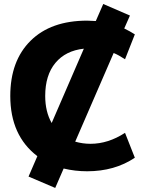

<svg xmlns="http://www.w3.org/2000/svg" viewBox="-20 -843 746 956"><path d="M31.2 -365.2Q31.2 -540 132.3 -640.1Q233.4 -740.2 414.1 -740.2Q427.7 -740.2 457 -738.3L494.1 -823.2L627 -765.6L598.6 -701.2Q627 -687.5 651.4 -671.9L602.5 -547.9Q570.3 -569.3 545.9 -579.1L354.5 -137.7Q391.6 -127 430.7 -127Q518.6 -127 602.5 -181.6L651.4 -57.6Q550.8 9.8 414.1 9.8Q353.5 9.8 296.9 -3.9L254.9 92.8L122.1 36.1L166 -65.4Q31.2 -168 31.2 -365.2ZM205.1 -365.2Q205.1 -287.1 237.3 -230.5L397.5 -600.6Q306.6 -590.8 255.9 -529.8Q205.1 -468.8 205.1 -365.2Z"/></svg>

Font: GenEi M Gothic v2 Heavy
Style: Regular
Weight: 800
Version: Version 2.0